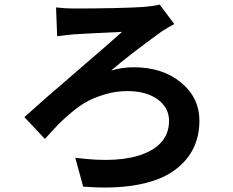

<svg xmlns="http://www.w3.org/2000/svg" viewBox="-20 -786 1040 858"><path d="M230.5 -752.9Q271.5 -748 306.6 -748Q505.9 -748 622.1 -754.9Q668 -758.8 693.4 -765.6L758.8 -678.7Q733.4 -665 704.1 -646.5Q551.8 -536.1 476.6 -470.7Q525.4 -485.4 577.1 -485.4Q706.1 -485.4 788.6 -417.5Q871.1 -349.6 871.1 -246.1Q871.1 -172.9 839.8 -114.7Q808.6 -56.6 746.6 -16.1Q684.6 24.4 584 41.5Q483.4 58.6 351.6 47.9L316.4 -81.1Q513.7 -54.7 624.5 -99.6Q735.4 -144.5 735.4 -246.1Q735.4 -304.7 684.6 -341.8Q633.8 -378.9 549.8 -378.9Q500 -378.9 453.6 -365.7Q407.2 -352.5 373 -334.5Q338.9 -316.4 300.8 -284.7Q262.7 -252.9 239.3 -228.5Q215.8 -204.1 180.7 -165L88.9 -262.7Q156.2 -324.2 325.2 -469.2Q494.1 -614.3 525.4 -643.6Q495.1 -642.6 411.6 -638.2Q328.1 -633.8 313.5 -632.8Q282.2 -630.9 235.4 -624Z"/></svg>

Font: Nasu
Style: Bold
Weight: 700
Designer: Ryoko NISHIZUKA (kana &amp; ideographs); Paul D. Hunt (Latin, Greek &amp; Cyrillic); Wenlong ZHANG (bopomofo); Sandoll C
Version: Version 2014.1215